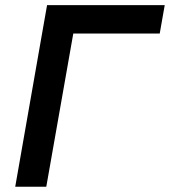

<svg xmlns="http://www.w3.org/2000/svg" viewBox="-20 -713 649 733"><path d="M38.1 0H156.7L259.8 -585H589.8L608.9 -693.4H159.7L140.6 -585Z"/></svg>

Font: Cascadia Mono SemiBold
Style: Italic
Weight: 600
Italic angle: -10°
Monospace: yes
Designer: Aaron Bell
Foundry: Saja Typeworks
Version: Version 2404.023